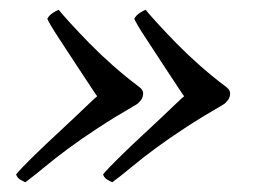

<svg xmlns="http://www.w3.org/2000/svg" viewBox="-20 -447 524 393"><path d="M451 -256Q451 -248 446.5 -242Q442 -236 437 -233Q392 -207 358.5 -185Q325 -163 298.5 -143.5Q272 -124 251 -106.5Q230 -89 210 -74Q207 -75 200 -79Q193 -83 191 -90Q192 -92 204 -104.5Q216 -117 233.5 -134Q251 -151 271.5 -170Q292 -189 310 -206Q328 -223 341 -235.5Q354 -248 357 -250Q355 -252 347 -264.5Q339 -277 327.5 -294Q316 -311 303.5 -330.5Q291 -350 280 -366.5Q269 -383 262 -395Q255 -407 255 -409Q259 -416 266 -420.5Q273 -425 278 -427Q287 -416 303.5 -398Q320 -380 341.5 -358Q363 -336 389 -313Q415 -290 443 -269Q451 -263 451 -256ZM273 -256Q273 -248 268.5 -242Q264 -236 259 -233Q214 -207 180.5 -185Q147 -163 120.5 -143.5Q94 -124 73 -106.5Q52 -89 32 -74Q29 -75 22 -79Q15 -83 13 -90Q14 -92 26 -104.5Q38 -117 55.5 -134Q73 -151 93.5 -170Q114 -189 132 -206Q150 -223 163 -235.5Q176 -248 179 -250Q177 -252 169 -264.5Q161 -277 149.5 -294Q138 -311 125.5 -330.5Q113 -350 102 -366.5Q91 -383 84 -395Q77 -407 77 -409Q81 -416 88 -420.5Q95 -425 100 -427Q109 -416 125.5 -398Q142 -380 163.5 -358Q185 -336 211 -313Q237 -290 265 -269Q273 -263 273 -256ZM451 -256Q451 -248 446.5 -242Q442 -236 437 -233Q392 -207 358.5 -185Q325 -163 298.5 -143.5Q272 -124 251 -106.5Q230 -89 210 -74Q207 -75 200 -79Q193 -83 191 -90Q192 -92 204 -104.5Q216 -117 233.5 -134Q251 -151 271.5 -170Q292 -189 310 -206Q328 -223 341 -235.5Q354 -248 357 -250Q355 -252 347 -264.5Q339 -277 327.5 -294Q316 -311 303.5 -330.5Q291 -350 280 -366.5Q269 -383 262 -395Q255 -407 255 -409Q259 -416 266 -420.5Q273 -425 278 -427Q287 -416 303.5 -398Q320 -380 341.5 -358Q363 -336 389 -313Q415 -290 443 -269Q451 -263 451 -256Z"/></svg>

Font: Vermiglione Medium
Style: Italic
Weight: 500
Italic angle: -11°
Version: Version 1.000